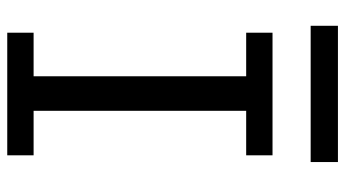

<svg xmlns="http://www.w3.org/2000/svg" viewBox="-226 -702 929 516"><g transform="rotate(90 238.0 -444.5)"><path d="M397.9 -712.9V-642.1H278.3V-70.8H397.9V0H68.4V-70.8H185.5V-642.1H68.4V-712.9ZM49.8 -888.7H416V-815.4H49.8Z"/></g></svg>

Font: Lesson One
Style: Regular
Weight: 400
Designer: But Ko, Victor Gaultney, Annie Olsen, Julie Remington, Don Collingsworth, Eric Hays, Becca Hirsbrunner
Version: Version 1.100